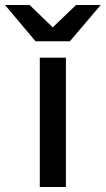

<svg xmlns="http://www.w3.org/2000/svg" viewBox="-104 -752 425 772"><path d="M56 0H161V-520H56ZM39 -586H177L301 -732H202L108 -642L15 -732H-84Z"/></svg>

Font: Aspekta 500
Style: Regular
Weight: 500
Designer: Ivo Dolenc
Version: Version 2.100